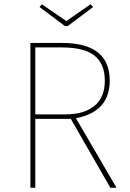

<svg xmlns="http://www.w3.org/2000/svg" viewBox="-20 -883 612 903"><path d="M146 -345H287Q374 -345 423.5 -384.5Q473 -424 473 -504Q473 -581 425.5 -620.5Q378 -660 269 -660H146ZM313 -324H146V0H123V-681H272Q496 -681 496 -504Q496 -357 337 -327L528 0H499ZM286 -760 166 -850 177 -863 292 -784 406 -863 418 -850 298 -760Z"/></svg>

Font: FiraSans
Style: Regular
Weight: 150
Designer: Carrois Corporate & Edenspiekermann AG
Foundry: Carrois Corporate GbR & Edenspiekermann AG
Version: Version 3.106;PS 003.106;hotconv 1.0.70;makeotf.lib2.5.58329